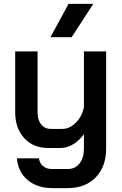

<svg xmlns="http://www.w3.org/2000/svg" viewBox="-20 -763 629 986"><path d="M67 50H180Q183 75 201 90Q219 105 247 105H328Q366 105 388.5 76.5Q411 48 411 0V-74Q387 -41 355.5 -22Q324 -3 292 -3H227Q151 -3 104.5 -53.5Q58 -104 58 -187V-499H173V-185Q173 -147 191.5 -124Q210 -101 241 -101H300Q337 -101 368.5 -132Q400 -163 411 -211V-499H525V0Q525 93 471.5 148Q418 203 328 203H247Q171 203 121.5 161Q72 119 67 50ZM332 -743H459L348 -572H239Z"/></svg>

Font: Bai Jamjuree SemiBold
Style: Regular
Weight: 600
Version: Version 1.000; ttfautohint (v1.6)